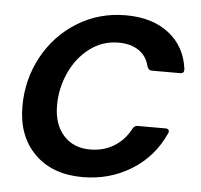

<svg xmlns="http://www.w3.org/2000/svg" viewBox="-46 -616 706 675"><g transform="rotate(5 307.0 -279.0)"><path d="M37 -219Q37 -314 81 -394.5Q125 -475 201.5 -522Q278 -569 372 -569Q466 -569 524.5 -523Q583 -477 593 -398V-396Q593 -383 580 -383H479Q468 -383 463 -396Q455 -432 426.5 -451.5Q398 -471 354 -471Q298 -471 253 -437Q208 -403 183 -348Q158 -293 158 -233Q158 -166 193 -127Q228 -88 287 -88Q335 -88 372 -111Q409 -134 430 -175Q436 -185 446 -185H545Q553 -185 556 -180.5Q559 -176 556 -169Q518 -84 441 -36.5Q364 11 269 11Q162 11 99.5 -51.5Q37 -114 37 -219Z"/></g></svg>

Font: Open Sauce Two SemiBold Italic
Style: Regular
Weight: 600
Italic angle: -10°
Designer: Alfredo Marco Pradil
Foundry: Creative Sauce Fz LLC
Version: Version 1.477